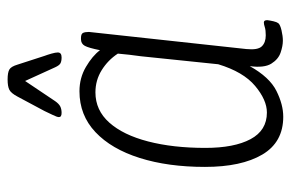

<svg xmlns="http://www.w3.org/2000/svg" viewBox="-150 -608 765 505"><g transform="rotate(-90 232.5 -355.5)"><path d="M178 7Q111 7 78.5 -48Q46 -103 46 -199Q46 -296 69.5 -370.5Q93 -445 137.5 -487Q182 -529 245 -529Q280 -529 309 -512Q338 -495 353 -475Q359 -505 364.5 -515Q370 -525 382 -525H385Q396 -525 398.5 -519.5Q401 -514 401 -504L356 -90Q353 -60 363 -49.5Q373 -39 392 -39Q406 -39 413.5 -41.5Q421 -44 426 -44Q432 -44 432 -35Q431 -27 429 -18.5Q427 -10 424 -6Q420 -1 405 2.5Q390 6 378 6Q364 6 346.5 0Q329 -6 317.5 -24.5Q306 -43 311 -81Q282 -29 246 -11Q210 7 178 7ZM189 -36Q222 -36 259 -67Q296 -98 316 -164L337 -367Q339 -380 341 -398Q343 -416 344 -428Q327 -454 300.5 -470.5Q274 -487 242 -487Q195 -487 162.5 -450.5Q130 -414 113 -348.5Q96 -283 96 -198Q96 -122 119 -79Q142 -36 189 -36ZM188 -576Q177 -576 177 -583Q177 -588 183 -600Q189 -612 193 -621L231 -692Q240 -709 249 -713.5Q258 -718 276 -718Q294 -718 302 -713.5Q310 -709 315 -692L338 -621Q341 -613 344 -602.5Q347 -592 347 -586Q347 -576 334 -576Q324 -576 318.5 -579Q313 -582 308 -593L272 -672L219 -593Q212 -583 205 -579.5Q198 -576 188 -576Z"/></g></svg>

Font: Asap Condensed Condensed ExtraLight
Style: Italic
Weight: 200
Width: 3
Italic angle: -6°
Designer: Pablo Cosgaya
Foundry: Omnibus-Type
Version: Version 3.001; ttfautohint (v1.8.4.7-5d5b)